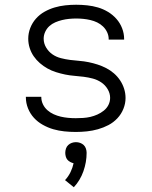

<svg xmlns="http://www.w3.org/2000/svg" viewBox="-20 -548 640 809"><path d="M299 8Q275 8 251 5.5Q227 3 204.5 -3.5Q182 -10 160.5 -22Q139 -34 123 -51.5Q107 -69 98 -91.5Q89 -114 89 -138V-140H154V-139Q154 -123 161 -108.5Q168 -94 180 -83.5Q192 -73 206.5 -66.5Q221 -60 236 -56.5Q251 -53 267 -51.5Q283 -50 299 -50Q314 -50 330 -51Q346 -52 361 -55.5Q376 -59 390.5 -65.5Q405 -72 417.5 -82Q430 -92 437 -106Q444 -120 444 -136Q444 -155 433.5 -172.5Q423 -190 406.5 -201Q390 -212 371 -217Q352 -222 332.5 -224.5Q313 -227 293.5 -228.5Q274 -230 254.5 -234Q235 -238 216 -244Q197 -250 180 -259.5Q163 -269 148 -282Q133 -295 122 -311Q111 -327 105 -346Q99 -365 99 -385Q99 -408 107.5 -430Q116 -452 131.5 -469.5Q147 -487 167.5 -498.5Q188 -510 210 -516.5Q232 -523 255 -525.5Q278 -528 301 -528Q324 -528 347.5 -525.5Q371 -523 393 -516.5Q415 -510 435 -498Q455 -486 470.5 -468.5Q486 -451 494.5 -429Q503 -407 503 -384V-381H438V-383Q438 -398 431.5 -412Q425 -426 414 -436.5Q403 -447 389.5 -453.5Q376 -460 361 -463.5Q346 -467 331 -468.5Q316 -470 301 -470Q286 -470 271 -468.5Q256 -467 241.5 -463.5Q227 -460 213 -454Q199 -448 188 -438Q177 -428 170.5 -414Q164 -400 164 -385Q164 -365 174.5 -347.5Q185 -330 201 -319Q217 -308 236.5 -303Q256 -298 275.5 -295.5Q295 -293 314.5 -291.5Q334 -290 353.5 -286Q373 -282 391.5 -276Q410 -270 427.5 -261Q445 -252 460 -239Q475 -226 486 -209.5Q497 -193 503 -174Q509 -155 509 -135Q509 -112 500 -89.5Q491 -67 474.5 -49.5Q458 -32 437 -21Q416 -10 393 -3.5Q370 3 346.5 5.5Q323 8 299 8ZM291 241 254 211Q268 196 277 177.5Q286 159 290 140Q283 138 276 134.5Q269 131 264 125Q259 119 257 111Q255 103 255 96Q255 87 258 78Q261 69 267.5 63Q274 57 282.5 54Q291 51 300 51Q309 51 317.5 54Q326 57 332.5 63Q339 69 342 78Q345 87 345 96Q345 135 331.5 173.5Q318 212 291 241Z"/></svg>

Font: Iosevka Aile Light
Style: Regular
Weight: 300
Designer: Belleve Invis
Foundry: Belleve Invis
Version: Version 27.3.5; ttfautohint (v1.8.4)